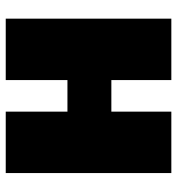

<svg xmlns="http://www.w3.org/2000/svg" viewBox="6 -623 617 669"><g transform="rotate(90 314.5 -288.5)"><path d="M369 0H583V-577H369V-368H259V-577H45V0H259V-215H369Z"/></g></svg>

Font: Glow Sans SC Normal Heavy
Style: Regular
Weight: 900
Designer: Ryoko NISHIZUKA (kana, bopomofo & ideographs); Paul D. Hunt (Latin, Greek & Cyrillic); Sandoll Communications, Soo-young
Version: Version 0.93